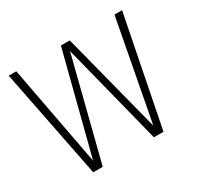

<svg xmlns="http://www.w3.org/2000/svg" viewBox="-141 -833 1043 1006"><g transform="rotate(-30 380.0 -330.0)"><path d="M577 0H519L359.5 -629.5H369L209.5 0H152L21.5 -660H67.5L182 -52H181.5L337.5 -660H391L547.5 -52H546.5L661.5 -660H707.5Z"/></g></svg>

Font: League Spartan Thin ExtraLight
Style: Regular
Weight: 250
Version: Version 2.002